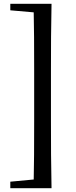

<svg xmlns="http://www.w3.org/2000/svg" viewBox="-20 -810 400 1006"><path d="M250 -790Q248 -704 247.5 -616Q247 -528 247 -440V-175Q247 -88 247.5 0.5Q248 89 250 176H156Q158 90 158.5 2Q159 -86 159 -175V-440Q159 -527 158.5 -615Q158 -703 156 -790ZM204 -790V-743H183L34 -756V-790ZM204 128V176H34V142L183 128Z"/></svg>

Font: Noto Serif SC ExtraLight SemiBold
Style: Regular
Weight: 600
Version: Version 2.002-H1;hotconv 1.1.0;makeotfexe 2.6.0